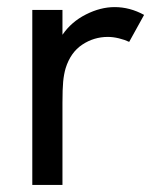

<svg xmlns="http://www.w3.org/2000/svg" viewBox="-20 -521 446 541"><path d="M71 -493H156V-423Q181 -459.5 222 -480.2Q263 -501 303 -501Q346 -501 386 -479L344 -403Q331.5 -409 315 -413Q298.5 -417 284 -417Q244.5 -417 211.8 -395.2Q179 -373.5 165 -329Q160 -312 158 -291.2Q156 -270.5 156 -231V0H71Z"/></svg>

Font: HK Grotesk
Style: Regular
Weight: 400
Designer: Alfredo Marco Pradil
Foundry: Hanken Design Co.
Version: Version 3.001